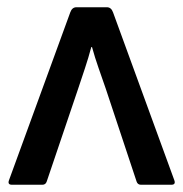

<svg xmlns="http://www.w3.org/2000/svg" viewBox="-20 -510 506 530"><path d="M13 0Q0 0 5 -13L174 -476Q179 -490 191 -490H275Q287 -490 292 -476L461 -13Q466 0 453 0H369Q360 0 357 -9L272 -265Q262 -294 252 -322.5Q242 -351 234 -380H232Q224 -350 214.5 -321.5Q205 -293 195 -263L109 -9Q106 0 97 0Z"/></svg>

Font: Sofia Sans SemiBold
Style: Regular
Weight: 600
Designer: Botio Nikoltchev, Ani Petrova
Foundry: lettersoup
Version: Version 4.101; ttfautohint (v1.8.4.7-5d5b)